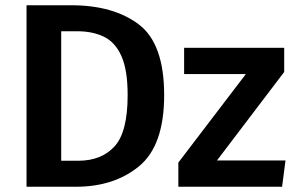

<svg xmlns="http://www.w3.org/2000/svg" viewBox="-20 -711 1125 731"><path d="M269 0H81V-691H251Q412 -691 508.5 -618Q605 -545 605 -349Q605 -157 510 -78.5Q415 0 269 0ZM278 -99Q366 -99 416 -153.5Q466 -208 466 -349Q466 -444 442.5 -497Q419 -550 376 -571Q333 -592 274 -592H213V-99ZM1054 0H659V-92L916 -429H681V-529H1062V-437L806 -100H1067Z"/></svg>

Font: Trujillo Medium
Style: Regular
Weight: 500
Designer: Fira Sans original fonts by bBox Type GmbH, Carrois Corporate GbR, & Edenspiekermann AG / Changes by Cristiano Sobral
Foundry: Fira Sans original fonts by bBox Type GmbH, Carrois Corporate GbR, & Edenspiekermann AG / Changes by Cristiano Sobral
Version: Version 4.301;October 17, 2021;FontCreator 14.0.0.2814 64-bi